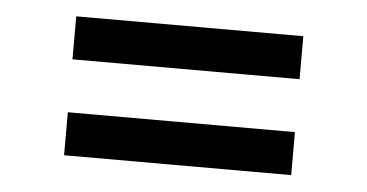

<svg xmlns="http://www.w3.org/2000/svg" viewBox="-32 -528 663 347"><g transform="rotate(5 300.0 -355.0)"><path d="M94 -229V-307H506V-229ZM94 -403V-481H506V-403Z"/></g></svg>

Font: Red Hat Display SemiBold
Style: Regular
Weight: 600
Designer: Pentagram, MCKL
Foundry: Pentagram, MCKL
Version: Version 1.023